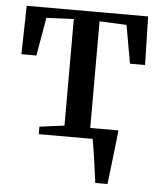

<svg xmlns="http://www.w3.org/2000/svg" viewBox="-51 -567 660 791"><g transform="rotate(5 279.0 -171.0)"><path d="M372.5 180Q369.5 159 366.2 133.8Q363 108.5 359.2 83.2Q355.5 58 352 35.8Q348.5 13.5 345.5 -1.5L313 -44H449Q447 -24.5 444.2 -1.8Q441.5 21 438.8 45.2Q436 69.5 433.2 93.2Q430.5 117 427.8 139.2Q425 161.5 423 180ZM123 0V-31L225.5 -44.5V-485L112.5 -480L85 -322H23L27.5 -522.5H529.5L534.5 -322H472L444 -480L332 -485V-44.5L435.5 -31V0Z"/></g></svg>

Font: Merriweather 96pt Medium
Style: Regular
Weight: 500
Version: Version 2.100